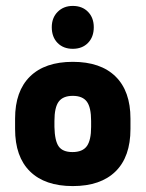

<svg xmlns="http://www.w3.org/2000/svg" viewBox="-20 -618 492 649"><path d="M31 -217V-182Q31 -88 81.5 -38.5Q132 11 226 11Q320 11 370.5 -38.5Q421 -88 421 -182V-217Q421 -310 370.5 -359.5Q320 -409 226 -409Q132 -409 81.5 -359.5Q31 -310 31 -217ZM288 -209V-189Q288 -144 273.5 -124Q259 -104 225 -104Q192 -104 178.5 -123Q165 -142 164 -189V-209Q164 -255 178.5 -274.5Q193 -294 226 -294Q259 -294 273.5 -274.5Q288 -255 288 -209ZM226 -598Q195 -598 175 -578Q155 -558 155 -526Q155 -493 174.5 -473Q194 -453 226 -453Q258 -453 277.5 -473Q297 -493 297 -526Q297 -558 277.5 -578Q258 -598 226 -598Z"/></svg>

Font: Beiruti ExtraBold
Style: Regular
Weight: 800
Designer: Arlette Boutros
Foundry: Boutros
Version: Version 1.41